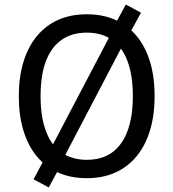

<svg xmlns="http://www.w3.org/2000/svg" viewBox="-20 -777 765 847"><path d="M363 9Q292 9 237 -15.5Q182 -40 143 -86.5Q104 -133 83.5 -200.5Q63 -268 63 -352Q63 -437 83.5 -504Q104 -571 143 -618Q182 -665 237 -689.5Q292 -714 363 -714Q433 -714 488.5 -689.5Q544 -665 582.5 -618.5Q621 -572 641.5 -505.5Q662 -439 662 -353Q662 -268 641.5 -201Q621 -134 582 -87Q543 -40 488 -15.5Q433 9 363 9ZM363 -72Q429 -72 474 -104Q519 -136 542.5 -199Q566 -262 566 -353Q566 -445 542.5 -507.5Q519 -570 474 -601.5Q429 -633 363 -633Q297 -633 251.5 -601Q206 -569 182.5 -507Q159 -445 159 -352Q159 -262 182.5 -199Q206 -136 251.5 -104Q297 -72 363 -72ZM195 50 128 14 181 -85 209 -131 466 -621 483 -661 535 -757 602 -721 548 -622 521 -577 264 -86 247 -46Z"/></svg>

Font: Nunito Sans 10pt SemiCondensed Medium
Style: Regular
Weight: 500
Width: 4
Designer: Vernon Adams
Foundry: Vernon Adams
Version: Version 3.101;gftools[0.9.27]